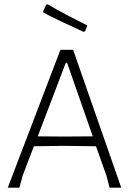

<svg xmlns="http://www.w3.org/2000/svg" viewBox="-20 -870 607 890"><path d="M201 -850Q274 -807 385 -752L375 -726L368 -722Q243 -779 182 -811L180 -818L194 -848ZM319 -639 542 0H488L474 -54L425 -192L274 -194L137 -192L85 -56L70 0H16L260 -639ZM285 -579 155 -238 280 -237 410 -238 291 -579Z"/></svg>

Font: Alegreya Sans Light
Style: Regular
Weight: 300
Designer: Juan Pablo del Peral
Foundry: Huerta Tipografica
Version: Version 2.007